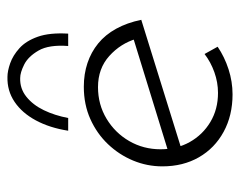

<svg xmlns="http://www.w3.org/2000/svg" viewBox="-86 -566 659 528"><g transform="rotate(-90 244.0 -302.5)"><path d="M252 -33Q281 -33 309 -43Q337 -53 359 -70L379 -34Q351 -15 317 -4Q283 7 248 7Q190 7 145 -17.5Q100 -42 75 -85.5Q50 -129 50 -186Q50 -228 66 -266.5Q82 -305 111 -335.5Q140 -366 180 -384Q220 -402 269 -402Q304 -402 334 -392Q364 -382 388 -362.5Q412 -343 428.5 -313Q445 -283 453 -244L96 -133L88 -169L419 -271L401 -257Q388 -301 353.5 -332Q319 -363 268 -363Q220 -363 181 -339.5Q142 -316 119.5 -277Q97 -238 97 -191Q97 -146 117 -110.5Q137 -75 172 -54Q207 -33 252 -33ZM296 -612Q312 -612 333.5 -604.5Q355 -597 375 -579Q395 -561 406.5 -528.5Q418 -496 415 -445H381Q385 -498 368.5 -526.5Q352 -555 330 -566Q308 -577 293 -577Q264 -578 241.5 -560Q219 -542 204.5 -512Q190 -482 183 -445H148Q156 -496 176.5 -534Q197 -572 227.5 -592.5Q258 -613 296 -612Z"/></g></svg>

Font: Josefin Sans Thin Light
Style: Italic
Weight: 300
Italic angle: -7°
Version: Version 2.000